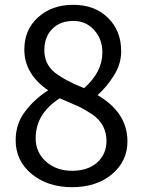

<svg xmlns="http://www.w3.org/2000/svg" viewBox="-20 -764 595 797"><path d="M279 13Q178 13 111 -42Q45 -97 45 -182Q45 -250 84 -301Q123 -353 180 -389Q81 -457 81 -558Q81 -641 138 -692Q195 -744 284 -744Q374 -744 428 -690Q483 -637 483 -551Q483 -498 453 -451Q424 -404 385 -369Q509 -297 509 -177Q509 -95 445 -41Q381 13 279 13ZM329 -398Q405 -465 405 -546Q405 -602 371 -639Q338 -677 284 -677Q230 -677 197 -644Q164 -611 164 -555Q164 -499 206 -464Q249 -430 329 -398ZM171 -93Q215 -55 279 -55Q344 -55 383 -89Q422 -124 422 -179Q422 -249 362 -290Q330 -311 304 -323L228 -356Q128 -292 128 -190Q128 -132 171 -93Z"/></svg>

Font: Swei Gothic CJK TC Regular
Style: Regular
Weight: 400
Version: Version 2.129